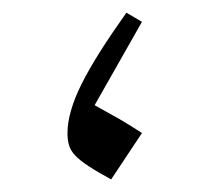

<svg xmlns="http://www.w3.org/2000/svg" viewBox="-20 -282 335 307"><path d="M182.1 -261.7Q158.2 -228 140.4 -200Q122.6 -171.9 110.8 -148.4Q99.1 -125 93.5 -105.2Q87.9 -85.4 87.9 -69.3Q87.9 -57.6 90.6 -49.1Q93.3 -40.5 100.6 -33Q107.9 -25.4 121.6 -16.4Q135.3 -7.3 157.7 4.9L207 -69.3Q187.5 -82 171.9 -91.1Q156.2 -100.1 131.3 -113.8L207 -247.1Z"/></svg>

Font: Pinar VF
Style: Regular
Weight: 300
Designer: Amin Abedi
Version: Version 2.000